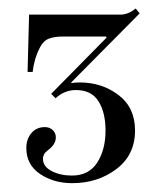

<svg xmlns="http://www.w3.org/2000/svg" viewBox="-20 -738 362 445"><path d="M41 -395Q41 -415.5 52.7 -429.4Q64.5 -443.4 84 -443.4Q95.2 -443.4 102.3 -436.5Q109.4 -429.7 109.4 -419.4Q109.4 -403.3 90.8 -389.6Q79.6 -381.8 79.6 -369.6Q79.6 -352.1 99.6 -341.6Q119.6 -331.1 146.5 -331.1Q186 -331.1 205.3 -361.1Q224.6 -391.1 224.6 -435.5Q224.6 -477.1 208.3 -503.2Q191.9 -529.3 156.2 -529.3Q129.4 -529.3 108.9 -510.3L98.6 -520.5L227.1 -650.9L225.6 -653.3H125.5Q106 -653.3 93.3 -648.4Q80.6 -643.6 72.8 -628.4Q59.1 -602.1 55.7 -571.3H43.9L47.4 -704.1H258.8Q277.3 -704.1 294.4 -718.3L303.7 -707L145 -546.9L146 -545.4Q152.8 -546.9 165 -546.9Q216.3 -546.9 254.6 -517.8Q293 -488.8 293 -435.5Q293 -378.9 249.8 -346.2Q206.5 -313.5 147.5 -313.5Q104 -313.5 72.5 -335Q41 -356.4 41 -395Z"/></svg>

Font: Theano Didot
Style: Regular
Weight: 400
Designer: Alexey Kryukov
Version: Version 2.0